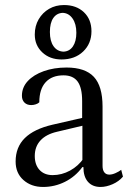

<svg xmlns="http://www.w3.org/2000/svg" viewBox="-20 -730 526 762"><path d="M151 12Q104 12 73 -15.5Q42 -43 42 -89Q42 -146 78.5 -182Q115 -218 188 -235L319 -265L306 -254V-329Q306 -382 288 -406.5Q270 -431 232 -431Q186 -431 161 -403.5Q136 -376 136 -324Q131 -319 122 -316Q113 -313 104 -313Q87 -313 77 -323Q67 -333 67 -350Q67 -383 90 -408Q113 -433 153.5 -447.5Q194 -462 244 -462Q318 -462 352.5 -425Q387 -388 387 -307V-72Q387 -55 394 -46Q401 -37 414 -37Q425 -37 438.5 -43Q452 -49 461 -56L468 -29Q452 -10 427 1Q402 12 379 12Q347 12 329 -8.5Q311 -29 311 -67H307Q279 -29 238 -8.5Q197 12 151 12ZM189 -35Q225 -35 258 -53Q291 -71 313 -103L307 -86V-236L320 -234L206 -207Q163 -197 140.5 -172.5Q118 -148 118 -111Q118 -76 137 -55.5Q156 -35 189 -35ZM224 -494Q178 -494 148 -522Q118 -550 118 -593Q118 -627 133.5 -653.5Q149 -680 175 -695Q201 -710 234 -710Q283 -710 313 -681.5Q343 -653 343 -606Q343 -557 310 -525.5Q277 -494 224 -494ZM232 -525Q256 -526 269.5 -546Q283 -566 283 -600Q283 -635 268 -656.5Q253 -678 229 -679Q205 -678 191.5 -658.5Q178 -639 178 -603Q178 -567 192.5 -546.5Q207 -526 232 -525Z"/></svg>

Font: Petrona
Style: Regular
Weight: 400
Designer: Ringo R. Seeber
Foundry: Ringo R. Seeber
Version: Version 2.001; ttfautohint (v1.8.3)